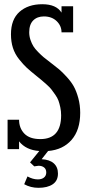

<svg xmlns="http://www.w3.org/2000/svg" viewBox="-20 -710 416 914"><path d="M361.8 -172.9Q361.8 -91.3 320.8 -44.2Q279.8 2.9 209 8.8L178.2 47.9Q216.3 49.8 236.1 67.6Q255.9 85.4 255.9 116.2Q255.9 150.4 231 167.2Q206.1 184.1 163.1 184.1Q126 184.1 95.2 167L110.8 129.9Q136.2 144 160.2 144Q178.2 144 189.2 135.3Q200.2 126.5 200.2 110.8Q200.2 95.7 190.2 87.4Q180.2 79.1 163.1 79.1Q160.6 79.1 143.1 82L123 63L167 8.8Q103.5 4.4 70.8 -37.1V0H16.1V-140.1H70.8Q70.8 -100.1 95.9 -74Q121.1 -47.9 171.9 -47.9Q271 -47.9 271 -161.1Q271 -180.7 267.1 -199Q263.2 -217.3 258.3 -231Q253.4 -244.6 242.4 -260Q231.4 -275.4 224.6 -284.4Q217.8 -293.5 201.7 -307.9Q185.5 -322.3 178.5 -328.1Q171.4 -334 152.8 -349.1Q123.5 -372.6 107.2 -387.7Q90.8 -402.8 70.8 -428Q50.8 -453.1 41.5 -482.2Q32.2 -511.2 32.2 -546.9Q32.2 -617.7 73 -653.8Q113.8 -689.9 181.2 -689.9Q248 -689.9 272.9 -649.9V-680.2H328.1V-556.2H272.9Q272.9 -586.9 249.8 -609.4Q226.6 -631.8 189 -631.8Q157.2 -631.8 138.2 -612.8Q119.1 -593.8 119.1 -556.2Q119.1 -537.6 125 -520.3Q130.9 -502.9 138.7 -490.2Q146.5 -477.5 161.4 -462.4Q176.3 -447.3 187.7 -437.7Q199.2 -428.2 219.2 -413.1Q245.1 -393.6 260.5 -380.6Q275.9 -367.7 297.6 -344Q319.3 -320.3 331.5 -298.1Q343.8 -275.9 352.8 -242.9Q361.8 -210 361.8 -172.9Z"/></svg>

Font: Margherita Semibold
Style: Regular
Weight: 600
Designer: James Puckett
Foundry: Dunwich Type Founders
Version: Version 1.008;hotconv 1.0.109;makeotfexe 2.5.65596